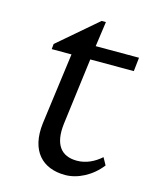

<svg xmlns="http://www.w3.org/2000/svg" viewBox="-97 -667 587 741"><g transform="rotate(15 196.5 -296.5)"><path d="M376 -67 360 -96C333 -72 300 -56 264 -56C200 -56 169 -97 179 -181L213 -447H387L393 -502H220L234 -602H217L61 -468L59 -447H138L100 -162C86 -48 144 9 234 9C284 9 339 -19 376 -67Z"/></g></svg>

Font: TPK Tissa Web
Style: Italic
Weight: 400
Italic angle: -7°
Designer: Jacques Le Bailly, Suppakit Chalermlarp | Katatrad Co.,Ltd.
Foundry: Jacques Le Bailly, Cadson Demak Co.,Ltd.
Version: Version 5.000;Glyphs 3.1.2 (3151)